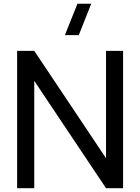

<svg xmlns="http://www.w3.org/2000/svg" viewBox="-20 -987 735 1007"><path d="M458.5 -967.3 393.1 -802.7H320.3L386.2 -967.3ZM159.7 0H69.8V-720.2H159.7L536.1 -157.2V-720.2H625.5V0H536.1L159.7 -563Z"/></svg>

Font: Vela Sans Med
Style: Regular
Weight: 500
Designer: Principal design: Mikhail Sharanda - project Manrope.
Design modification: Ravid Balaliev
Foundry: Mikhail Sharanda
Version: Version 1.001